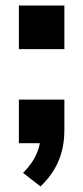

<svg xmlns="http://www.w3.org/2000/svg" viewBox="-20 -516 300 692"><path d="M126 156 63 107Q85 85 98.5 63.5Q112 42 119 19Q126 -4 127 -29L160 0H48V-157H212V-47Q212 -8 203.5 26.5Q195 61 176.5 93Q158 125 126 156ZM48 -339V-496H212V-339Z"/></svg>

Font: Nunito Sans 10pt SemiCondensed ExtraBold
Style: Regular
Weight: 800
Width: 4
Designer: Vernon Adams
Foundry: Vernon Adams
Version: Version 3.101;gftools[0.9.27]